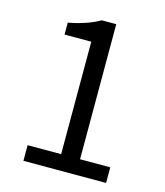

<svg xmlns="http://www.w3.org/2000/svg" viewBox="-108 -798 758 881"><g transform="rotate(15 271.0 -358.0)"><path d="M245.1 -74.2V-608.4H118.2V-665Q207 -681.6 266.6 -715.8H335V-74.2H478.5V0H85.9V-74.2Z"/></g></svg>

Font: Noto Traditional Nushu
Style: Regular
Weight: 400
Designer: LIU Zhao
Foundry: Z&Z Studio
Version: Version 1.001; ttfautohint (v1.8.3) -l 8 -r 50 -G 200 -x 14 